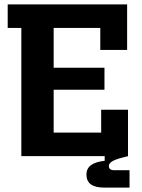

<svg xmlns="http://www.w3.org/2000/svg" viewBox="-20 -710 646 873"><path d="M436 -583H224V-402H455V-302H224V-107H440V-211H562V0H563Q514 11 494.5 21Q475 31 475 45Q475 64 500 64H569V143H454Q373 143 373 84Q373 57 393 41.5Q413 26 456 21V0H77V-583H15V-690H558V-483H436Z"/></svg>

Font: Mozilla Headline BETA
Style: Bold
Weight: 700
Designer: Studio DRAMA
Foundry: Studio DRAMA
Version: Version 0.100